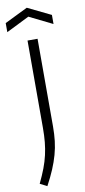

<svg xmlns="http://www.w3.org/2000/svg" viewBox="-145 -984 533 1207"><g transform="rotate(-10 121.5 -380.5)"><path d="M9 160Q33 110 48.5 69Q64 28 73 -11.5Q82 -51 86 -92Q90 -133 90 -183V-740H154V-180Q154 -132 149 -88.5Q144 -45 132 -2Q120 41 101 86Q82 131 54 183ZM-26 -872 121 -944 269 -872V-814L121 -887L-26 -814Z"/></g></svg>

Font: Encode Sans Narrow
Style: Light
Weight: 300
Designer: Pablo Impallari, Andres Torresi
Foundry: Pablo Impallari, Andres Torresi
Version: Version 1.000; ttfautohint (v1.00) -l 8 -r 50 -G 200 -x 14 -